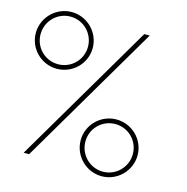

<svg xmlns="http://www.w3.org/2000/svg" viewBox="-118 -928 1031 1056"><g transform="rotate(15 397.0 -400.0)"><path d="M553 -308C464 -308 391 -236 391 -147C391 -58 464 15 553 15C642 15 715 -58 715 -147C715 -236 642 -308 553 -308ZM609 -801H578L106 1H137ZM553 -282C628 -282 688 -222 688 -147C688 -72 628 -11 553 -11C478 -11 418 -72 418 -147C418 -222 478 -282 553 -282ZM162 -815C73 -815 0 -742 0 -653C0 -564 73 -492 162 -492C251 -492 324 -564 324 -653C324 -742 251 -815 162 -815ZM162 -789C237 -789 297 -728 297 -653C297 -578 237 -518 162 -518C87 -518 27 -578 27 -653C27 -728 87 -789 162 -789Z"/></g></svg>

Font: MintSans
Style: ExtraLight
Weight: 200
Version: Version 1.0